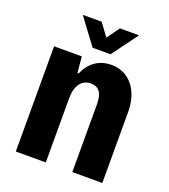

<svg xmlns="http://www.w3.org/2000/svg" viewBox="-128 -785 774 878"><g transform="rotate(20 258.5 -346.0)"><path d="M218 -566H305L398 -692H305L261 -631L216 -692H124ZM50 0H196V-314C196 -374 223 -410 266 -410C304 -410 325 -387 325 -330V0H471V-345C471 -453 412 -522 327 -522C265 -522 222 -489 198 -434H192L185 -512H50Z"/></g></svg>

Font: Decalotype
Style: Bold
Weight: 700
Designer: Alfredo Marco Pradil
Foundry: Alfredo Marco Pradil
Version: Version 1.0